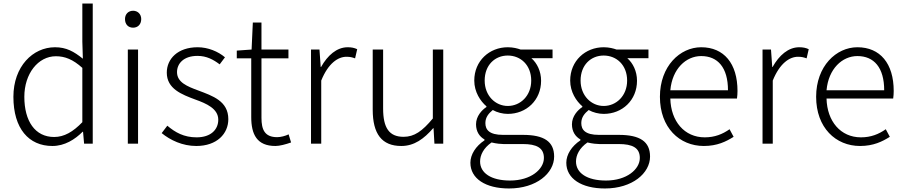

<svg xmlns="http://www.w3.org/2000/svg" viewBox="-20 -815 5131 1089"><path d="M277 13C347 13 405 -24 449 -68H451L457 0H506V-795H447V-579L450 -482C399 -523 356 -547 292 -547C166 -547 56 -438 56 -266C56 -86 143 13 277 13ZM287 -38C179 -38 118 -128 118 -266C118 -397 196 -496 297 -496C348 -496 394 -478 447 -430V-122C394 -67 344 -38 287 -38Z M705 0H763V-534H705ZM735 -658C761 -658 781 -676 781 -707C781 -735 761 -754 735 -754C708 -754 689 -735 689 -707C689 -676 708 -658 735 -658Z M1093 13C1211 13 1275 -57 1275 -139C1275 -242 1186 -271 1104 -302C1042 -325 984 -348 984 -406C984 -454 1021 -498 1100 -498C1152 -498 1190 -477 1226 -450L1256 -490C1217 -523 1160 -547 1101 -547C988 -547 926 -481 926 -403C926 -311 1011 -279 1089 -250C1150 -228 1218 -199 1218 -136C1218 -81 1177 -36 1095 -36C1023 -36 974 -64 929 -102L897 -60C946 -20 1015 13 1093 13Z M1542 13C1566 13 1600 4 1631 -7L1617 -53C1599 -44 1572 -37 1552 -37C1481 -37 1463 -80 1463 -147V-484H1616V-534H1463V-687H1414L1407 -534L1323 -528V-484H1405V-151C1405 -53 1437 13 1542 13Z M1744 0H1802V-358C1842 -457 1898 -493 1945 -493C1966 -493 1977 -490 1994 -484L2006 -536C1989 -544 1973 -547 1952 -547C1890 -547 1838 -501 1801 -435H1799L1792 -534H1744Z M2256 13C2330 13 2385 -28 2437 -88H2439L2444 0H2494V-534H2435V-143C2375 -71 2330 -39 2269 -39C2187 -39 2153 -90 2153 -200V-534H2094V-193C2094 -55 2146 13 2256 13Z M2867 254C3023 254 3123 167 3123 73C3123 -12 3066 -50 2946 -50H2833C2755 -50 2733 -79 2733 -117C2733 -151 2753 -173 2775 -191C2799 -177 2832 -169 2860 -169C2966 -169 3049 -247 3049 -357C3049 -411 3026 -457 2994 -485H3114V-534H2933C2916 -540 2891 -547 2860 -547C2756 -547 2670 -470 2670 -358C2670 -293 2705 -241 2739 -212V-208C2713 -191 2680 -156 2680 -110C2680 -68 2700 -40 2728 -24V-19C2678 14 2648 62 2648 108C2648 198 2734 254 2867 254ZM2860 -214C2790 -214 2729 -272 2729 -358C2729 -447 2788 -500 2860 -500C2933 -500 2993 -446 2993 -358C2993 -272 2932 -214 2860 -214ZM2873 209C2765 209 2703 166 2703 101C2703 65 2722 25 2768 -7C2796 0 2823 2 2835 2H2945C3023 2 3065 23 3065 81C3065 145 2991 209 2873 209Z M3411 254C3567 254 3667 167 3667 73C3667 -12 3610 -50 3490 -50H3377C3299 -50 3277 -79 3277 -117C3277 -151 3297 -173 3319 -191C3343 -177 3376 -169 3404 -169C3510 -169 3593 -247 3593 -357C3593 -411 3570 -457 3538 -485H3658V-534H3477C3460 -540 3435 -547 3404 -547C3300 -547 3214 -470 3214 -358C3214 -293 3249 -241 3283 -212V-208C3257 -191 3224 -156 3224 -110C3224 -68 3244 -40 3272 -24V-19C3222 14 3192 62 3192 108C3192 198 3278 254 3411 254ZM3404 -214C3334 -214 3273 -272 3273 -358C3273 -447 3332 -500 3404 -500C3477 -500 3537 -446 3537 -358C3537 -272 3476 -214 3404 -214ZM3417 209C3309 209 3247 166 3247 101C3247 65 3266 25 3312 -7C3340 0 3367 2 3379 2H3489C3567 2 3609 23 3609 81C3609 145 3535 209 3417 209Z M3972 13C4048 13 4098 -12 4141 -39L4118 -82C4078 -54 4034 -36 3977 -36C3862 -36 3785 -127 3782 -256H4160C4162 -270 4163 -285 4163 -299C4163 -455 4086 -547 3957 -547C3837 -547 3723 -440 3723 -266C3723 -91 3834 13 3972 13ZM3782 -303C3793 -425 3871 -497 3957 -497C4051 -497 4109 -432 4109 -303Z M4305 0H4363V-358C4403 -457 4459 -493 4506 -493C4527 -493 4538 -490 4555 -484L4567 -536C4550 -544 4534 -547 4513 -547C4451 -547 4399 -501 4362 -435H4360L4353 -534H4305Z M4858 13C4934 13 4984 -12 5027 -39L5004 -82C4964 -54 4920 -36 4863 -36C4748 -36 4671 -127 4668 -256H5046C5048 -270 5049 -285 5049 -299C5049 -455 4972 -547 4843 -547C4723 -547 4609 -440 4609 -266C4609 -91 4720 13 4858 13ZM4668 -303C4679 -425 4757 -497 4843 -497C4937 -497 4995 -432 4995 -303Z"/></svg>

Font: Noto Sans SC Light
Style: Regular
Weight: 300
Designer: Ryoko NISHIZUKA 西塚涼子 (kana, bopomofo & ideographs); Paul D. Hunt (Latin, Greek & Cyrillic); Sandoll Communications 산돌커뮤니
Foundry: Adobe
Version: Version 2.004;hotconv 1.0.118;makeotfexe 2.5.65603